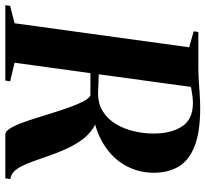

<svg xmlns="http://www.w3.org/2000/svg" viewBox="-66 -744 790 739"><g transform="rotate(90 329.5 -375.0)"><path d="M-19.5 0 -17 -18.5 50 -35.5 142.5 -707.5 81 -725 83.5 -743H220Q248.5 -743 273.8 -744.8Q299 -746.5 324.2 -748.2Q349.5 -750 377.5 -750Q469.5 -750 524 -728.2Q578.5 -706.5 602 -666.5Q625.5 -626.5 625.5 -572Q625.5 -514 598.5 -463.8Q571.5 -413.5 515.8 -378.5Q460 -343.5 373 -332L391 -356.5Q428 -355.5 455.2 -337Q482.5 -318.5 502.2 -290Q522 -261.5 536.2 -228.5Q550.5 -195.5 561 -165Q572 -134 581.2 -108Q590.5 -82 600.2 -62.8Q610 -43.5 621.8 -32.5Q633.5 -21.5 649.5 -19.5L647 0H477.5Q467 0 456 -16.5Q445 -33 434.8 -60Q424.5 -87 415 -118.5Q403.5 -155 392.5 -190Q381.5 -225 370.8 -254Q360 -283 349.5 -302.5Q339 -322 328 -327.5Q317.5 -327.5 305 -327.5Q292.5 -327.5 280 -327.5Q267.5 -327.5 255.8 -327.5Q244 -327.5 235 -327.5L240 -360Q246.5 -359.5 256.2 -359.2Q266 -359 277.2 -358.5Q288.5 -358 298.8 -357.8Q309 -357.5 317 -357Q360 -356.5 390 -375.8Q420 -395 438.8 -427Q457.5 -459 466 -496.8Q474.5 -534.5 474.5 -570.5Q474.5 -638 447.2 -680Q420 -722 357.5 -722Q345.5 -722 332 -720.5Q318.5 -719 305.8 -716.5Q293 -714 283.5 -710.5L297 -729L202 -35.5L273.5 -18.5L270.5 0Z"/></g></svg>

Font: Merriweather 144pt
Style: Bold Italic
Weight: 700
Italic angle: -7.8°
Version: Version 2.101